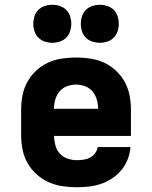

<svg xmlns="http://www.w3.org/2000/svg" viewBox="-20 -780 640 808"><path d="M303 8Q273 8 242.5 3.5Q212 -1 184.5 -13.5Q157 -26 134 -46.5Q111 -67 96 -93.5Q81 -120 75 -150Q69 -180 69 -210V-320Q69 -350 75 -380Q81 -410 95.5 -436Q110 -462 132.5 -483Q155 -504 182.5 -516.5Q210 -529 240 -533.5Q270 -538 300 -538Q330 -538 360 -533.5Q390 -529 417.5 -516.5Q445 -504 467.5 -483Q490 -462 504.5 -436Q519 -410 525 -380Q531 -350 531 -320V-208H207Q208 -188 213 -168.5Q218 -149 231.5 -134Q245 -119 264 -112.5Q283 -106 303 -106Q317 -106 331.5 -108Q346 -110 358.5 -116.5Q371 -123 380 -135Q389 -147 391 -161H529Q527 -135 517.5 -110Q508 -85 491.5 -65Q475 -45 453 -30Q431 -15 406 -6.5Q381 2 355 5Q329 8 303 8ZM207 -322H393Q393 -341 387.5 -360.5Q382 -380 369.5 -395Q357 -410 338.5 -417Q320 -424 300 -424Q280 -424 261.5 -417Q243 -410 230.5 -395Q218 -380 212.5 -360.5Q207 -341 207 -322ZM400 -600Q384 -600 368.5 -605Q353 -610 341.5 -621.5Q330 -633 325 -648.5Q320 -664 320 -680Q320 -696 325 -711.5Q330 -727 341.5 -738.5Q353 -750 368.5 -755Q384 -760 400 -760Q416 -760 431.5 -755Q447 -750 458.5 -738.5Q470 -727 475 -711.5Q480 -696 480 -680Q480 -664 475 -648.5Q470 -633 458.5 -621.5Q447 -610 431.5 -605Q416 -600 400 -600ZM200 -600Q184 -600 168.5 -605Q153 -610 141.5 -621.5Q130 -633 125 -648.5Q120 -664 120 -680Q120 -696 125 -711.5Q130 -727 141.5 -738.5Q153 -750 168.5 -755Q184 -760 200 -760Q216 -760 231.5 -755Q247 -750 258.5 -738.5Q270 -727 275 -711.5Q280 -696 280 -680Q280 -664 275 -648.5Q270 -633 258.5 -621.5Q247 -610 231.5 -605Q216 -600 200 -600Z"/></svg>

Font: Iosevka Curly Heavy Extended
Style: Regular
Weight: 900
Width: 7
Monospace: yes
Designer: Belleve Invis
Foundry: Belleve Invis
Version: Version 11.1.0; ttfautohint (v1.8.3)